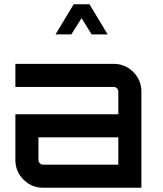

<svg xmlns="http://www.w3.org/2000/svg" viewBox="-20 -879 765 899"><path d="M512 -580Q566 -580 604 -542Q642 -504 642 -450V0H182Q128 0 90 -38Q52 -76 52 -130V-344H534V-450Q534 -459 527.5 -465.5Q521 -472 512 -472H52V-580ZM534 -108V-236H160V-130Q160 -121 166.5 -114.5Q173 -108 182 -108ZM314 -718H240L325 -859H399L484 -718H409L362 -794Z"/></svg>

Font: Orbitron
Style: Regular
Weight: 500
Designer: Matt McInerney
Foundry: Matt McInerney
Version: 1.000